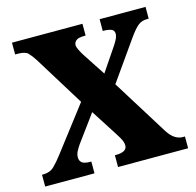

<svg xmlns="http://www.w3.org/2000/svg" viewBox="-104 -822 946 929"><g transform="rotate(-15 368.5 -357.0)"><path d="M10 0V-59H16Q50 -59 71 -79.5Q92 -100 114 -129L284 -351L129 -602Q113 -627 99 -641Q85 -655 48 -655H35V-714H388V-655H382Q350 -655 339.5 -645Q329 -635 329 -623Q329 -613 337 -597Q345 -581 354 -567L428 -454L503 -565Q511 -576 521 -594Q531 -612 531 -626Q531 -644 515.5 -649.5Q500 -655 478 -655H474V-714H704V-655H695Q668 -655 649 -639Q630 -623 602 -583L466 -390L639 -112Q658 -82 677 -70.5Q696 -59 714 -59H726V0H375V-59H379Q436 -59 436 -92Q436 -103 431 -116Q426 -129 405 -161L323 -289L224 -154Q215 -141 207 -126Q199 -111 199 -95Q199 -78 210.5 -68.5Q222 -59 253 -59H257V0Z"/></g></svg>

Font: Noto Serif Lao SemiCondensed Black
Style: Regular
Weight: 900
Width: 4
Designer: Monotype Design Team
Foundry: Monotype Imaging Inc.
Version: Version 2.003; ttfautohint (v1.8.4.7-5d5b)